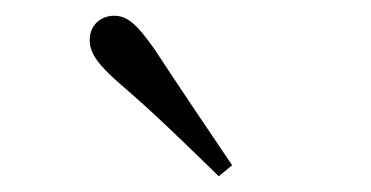

<svg xmlns="http://www.w3.org/2000/svg" viewBox="-20 -830 472 244"><path d="M275 -620C242 -669 208 -719 176 -768C154 -799 142 -810 125 -810C109 -810 94 -799 94 -779C94 -763 104 -748 133 -723C174 -688 216 -647 258 -606Z"/></svg>

Font: Noto Serif CJK TC Light
Style: Regular
Weight: 300
Designer: Ryoko NISHIZUKA 西塚涼子 (kana & ideographs); Frank Grießhammer (Latin, Greek & Cyrillic); Wenlong ZHANG 张文龙 (bopomofo); San
Foundry: Adobe
Version: Version 2.001;hotconv 1.1.0;makeotfexe 2.6.0